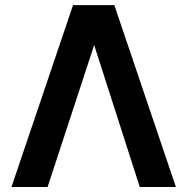

<svg xmlns="http://www.w3.org/2000/svg" viewBox="-20 -743 745 763"><path d="M354.2 -564 169.2 0H25.6L270.3 -722.7H434.3L679 0H535.4Z"/></svg>

Font: Giphurs
Style: Regular
Weight: 400
Version: Version 2.010